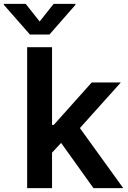

<svg xmlns="http://www.w3.org/2000/svg" viewBox="-74 -971 663 991"><path d="M66.1 0V-727.3H194.6V-326.3H203.5L399.5 -545.5H549.7L338.4 -310L562.1 0H408.4L241.5 -233.3L194.6 -183.2V0ZM-54 -951H58.6L130.7 -860.1L202.8 -951H315.3V-946L181.1 -792.6H80.6L-54 -946Z"/></svg>

Font: Inter P Semi Bold
Style: Regular
Weight: 600
Designer: Rasmus Andersson
Foundry: rsms
Version: Version 3.018;git-588b23468